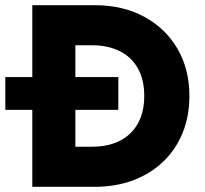

<svg xmlns="http://www.w3.org/2000/svg" viewBox="-22 -720 789 740"><path d="M-1.5 -296.5V-423H434V-296.5ZM102.5 0V-700H342.5Q451.5 -700 533.8 -655.5Q616 -611 662 -532.2Q708 -453.5 708 -350Q708 -272 681.8 -207.8Q655.5 -143.5 607 -97Q558.5 -50.5 491.5 -25.2Q424.5 0 342.5 0ZM268.5 -154.5H334Q379 -154.5 415.5 -167Q452 -179.5 478.8 -204.5Q505.5 -229.5 519.8 -266Q534 -302.5 534 -350Q534 -413.5 509 -457.2Q484 -501 438.8 -523.2Q393.5 -545.5 334 -545.5H268.5Z"/></svg>

Font: Geologica Roman
Style: Bold
Weight: 700
Designer: Sindre Bremnes, Frode Helland
Foundry: Monokrom Skriftforlag AS
Version: Version 1.010;gftools[0.9.28]